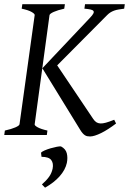

<svg xmlns="http://www.w3.org/2000/svg" viewBox="-20 -635 607 903"><path d="M282.2 -594.2Q251.5 -587.4 232.9 -579.1Q214.4 -570.8 212.9 -564L143.1 -50.8Q141.6 -44.9 157 -36.4Q172.4 -27.8 203.1 -21L200.2 0H0L2.9 -21Q33.7 -27.8 52.2 -35.9Q70.8 -43.9 71.8 -50.8L143.1 -564Q144 -569.8 128.9 -578.6Q113.8 -587.4 82 -594.2L85 -615.2H285.2ZM525.9 -54.2Q507.3 -40 489.5 -28.6Q471.7 -17.1 455.8 -9.3Q439.9 -1.5 426.5 2.7Q413.1 6.8 403.8 6.8Q396.5 6.8 390.4 5.6Q384.3 4.4 378.9 0.7Q373.5 -2.9 368.2 -9Q362.8 -15.1 356.9 -24.9L179.2 -314L402.8 -550.8Q415 -563.5 418.9 -571.3Q422.9 -579.1 419.2 -583.7Q415.5 -588.4 404.5 -590.6Q393.6 -592.8 377 -594.2L379.9 -615.2H566.9L564 -594.2Q548.8 -592.3 537.4 -590.3Q525.9 -588.4 516.6 -585Q507.3 -581.5 499.5 -576.7Q491.7 -571.8 483.9 -564L249 -327.6L418 -76.2Q424.8 -65.9 432.6 -60.5Q440.4 -55.2 451.4 -54.4Q462.4 -53.7 478.3 -58.1Q494.1 -62.5 517.1 -71.8L525.9 -54.2ZM294.4 131.3Q287.1 164.1 260.5 194.1Q233.9 224.1 191.9 247.6L177.2 232.4Q198.2 213.9 210.4 197Q222.7 180.2 227.5 158.2Q232.4 132.8 220.9 117.7Q209.5 102.5 175.3 102.5L172.9 83Q177.2 78.1 189.9 72.5Q202.6 66.9 217.8 62.5Q232.9 58.1 246.8 55.4Q260.7 52.7 267.1 53.7Q289.1 65.4 294.2 86.2Q299.3 106.9 294.4 131.3Z"/></svg>

Font: Gentium
Style: Italic
Weight: 400
Italic angle: -7°
Designer: J. Victor Gaultney
Version: Version 1.02; 2005; OFL release